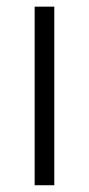

<svg xmlns="http://www.w3.org/2000/svg" viewBox="-20 -548 263 568"><path d="M140.6 -528.3V0H82.5V-528.3Z"/></svg>

Font: Vazirmatn FD ExtraLight
Style: Regular
Weight: 200
Designer: Saber Rastikerdar
Foundry: Saber Rastikerdar
Version: Version 33.003